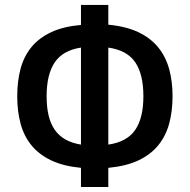

<svg xmlns="http://www.w3.org/2000/svg" viewBox="-20 -727 769 778"><path d="M418.9 30.8H308.1V-46.9Q236.8 -53.7 187.5 -77.1Q138.2 -100.6 107.7 -137.9Q77.1 -175.3 63.5 -225.6Q49.8 -275.9 49.8 -336.9Q49.8 -397.5 63.2 -448Q76.7 -498.5 107.2 -535.9Q137.7 -573.2 187 -596.4Q236.3 -619.6 308.1 -626V-707H418.9V-627Q490.7 -620.1 540.3 -596.7Q589.8 -573.2 620.6 -535.6Q651.4 -498 665.3 -447.8Q679.2 -397.5 679.2 -336.9Q679.2 -275.9 665.3 -225.3Q651.4 -174.8 620.6 -137.5Q589.8 -100.1 540.3 -76.9Q490.7 -53.7 418.9 -46.9ZM561 -336.9Q561 -426.3 527.8 -474.9Q494.6 -523.4 418.9 -534.2V-141.1Q494.1 -151.9 527.6 -200.2Q561 -248.5 561 -336.9ZM168.9 -336.9Q168.9 -293 177 -259Q185.1 -225.1 201.9 -200.9Q218.8 -176.8 245.1 -161.9Q271.5 -147 308.1 -141.1V-534.2Q234.4 -522.9 201.7 -474.1Q168.9 -425.3 168.9 -336.9Z"/></svg>

Font: Clear Sans Medium
Style: Regular
Weight: 500
Foundry: Intel Corporation
Version: Version 1.00